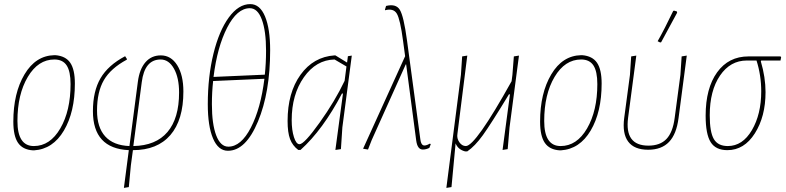

<svg xmlns="http://www.w3.org/2000/svg" viewBox="-20 -727 3832 936"><path d="M245 -458H250Q300 -454 322.5 -421Q345 -388 345 -320Q345 -181 291.5 -90.5Q238 0 146 6H141Q91 3 68 -30.5Q45 -64 45 -134Q45 -273 99.5 -364.5Q154 -456 245 -458ZM245 -437Q166 -437 115.5 -352Q65 -267 65 -137Q65 -15 145 -15Q224 -15 274 -101Q324 -187 324 -317Q324 -379 305 -408Q286 -437 245 -437Z M584 189 608 5Q433 -3 433 -185Q433 -282 470 -345.5Q507 -409 590 -453L599 -439L598 -436Q520 -394 486.5 -336.5Q453 -279 453 -188Q453 -106 493 -62Q533 -18 611 -15L652 -328Q660 -390 689 -423.5Q718 -457 764 -457Q814 -457 844 -409Q874 -361 874 -281Q874 -142 810.5 -68.5Q747 5 628 5L618 79L608 185ZM671 -326 630 -15Q740 -17 796.5 -83.5Q853 -150 853 -276Q853 -348 828 -392.5Q803 -437 763 -437Q685 -437 671 -326Z M1091 8Q1044 8 1018.5 -52Q993 -112 993 -219Q993 -353 1020.5 -465Q1048 -577 1095.5 -642Q1143 -707 1200 -707Q1247 -707 1272 -647Q1297 -587 1297 -482Q1297 -277 1237.5 -134.5Q1178 8 1091 8ZM1198 -687Q1136 -687 1087.5 -592.5Q1039 -498 1021 -352L1271 -363Q1277 -418 1277 -480Q1277 -576 1256.5 -631.5Q1236 -687 1198 -687ZM1093 -12Q1155 -12 1203 -105Q1251 -198 1269 -343L1019 -332Q1013 -278 1013 -219Q1013 -122 1034 -67Q1055 -12 1093 -12Z M1434 4Q1406 -17 1394 -49Q1382 -81 1382 -137Q1382 -275 1445 -362.5Q1508 -450 1611 -457H1615L1672 -422L1676 -453L1695 -456L1649 -106L1642 0L1615 4L1652 -271H1647Q1554 -94 1445 4ZM1402 -141Q1402 -93 1413 -58.5Q1424 -24 1440 -24Q1463 -24 1538 -129Q1613 -234 1660 -333L1669 -403L1611 -437Q1521 -435 1461.5 -350.5Q1402 -266 1402 -141Z M1774 2 1750 -2 1955 -453 1945 -527Q1931 -633 1914.5 -660.5Q1898 -688 1857 -677V-681L1862 -698Q1910 -710 1929 -679.5Q1948 -649 1964 -531L2029 -49Q2032 -24 2042.5 -19Q2053 -14 2076 -27L2080 -24L2073 -6Q2057 2 2041 2Q2015 2 2009 -42L1960 -413H1958L1792 -44Z M2210 -75Q2206 -53 2219 -34Q2232 -15 2251 -15Q2298 -15 2474 -331L2478 -362L2485 -452L2510 -456L2464 -106L2455 0L2430 4L2466 -267H2461Q2373 -122 2334 -68Q2295 -14 2258 11H2247Q2213 2 2201 -28L2181 185L2156 189L2227 -362L2233 -452L2258 -456Z M2813 -458H2818Q2868 -454 2890.5 -421Q2913 -388 2913 -320Q2913 -181 2859.5 -90.5Q2806 0 2714 6H2709Q2659 3 2636 -30.5Q2613 -64 2613 -134Q2613 -273 2667.5 -364.5Q2722 -456 2813 -458ZM2813 -437Q2734 -437 2683.5 -352Q2633 -267 2633 -137Q2633 -15 2713 -15Q2792 -15 2842 -101Q2892 -187 2892 -317Q2892 -379 2873 -408Q2854 -437 2813 -437Z M3262 -674 3267 -675 3280 -671 3281 -665Q3258 -622 3203 -521L3198 -520L3186 -526Q3220 -586 3262 -674ZM3140 3Q3072 3 3042.5 -36.5Q3013 -76 3023 -152L3051 -362L3057 -452L3082 -456L3042 -153Q3024 -17 3141 -17Q3198 -17 3229 -49.5Q3260 -82 3269 -152L3297 -362L3303 -452L3328 -456L3288 -152Q3278 -73 3241.5 -35Q3205 3 3140 3Z M3526 5Q3469 5 3444.5 -34Q3420 -73 3420 -163Q3420 -297 3476 -374.5Q3532 -452 3629 -452H3785L3788 -448L3785 -432H3691L3689 -428Q3712 -350 3712 -278Q3712 -159 3660 -77Q3608 5 3526 5ZM3528 -15Q3600 -15 3645.5 -92.5Q3691 -170 3691 -282Q3691 -360 3668 -432H3621Q3540 -432 3490 -358.5Q3440 -285 3440 -165Q3440 -83 3460 -49Q3480 -15 3528 -15Z"/></svg>

Font: Alegreya Sans SC Thin
Style: Italic
Weight: 100
Italic angle: -7°
Designer: Juan Pablo del Peral
Foundry: Huerta Tipografica
Version: Version 2.007